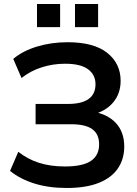

<svg xmlns="http://www.w3.org/2000/svg" viewBox="-20 -925 683 955"><path d="M312 10Q221 10 150 -12.5Q79 -35 30 -75L71 -170Q116 -134 173 -115.5Q230 -97 303 -97Q391 -97 432 -124.5Q473 -152 473 -207Q473 -258 439 -282.5Q405 -307 334 -307H157V-408H318Q386 -408 420.5 -432.5Q455 -457 455 -506Q455 -553 418 -580.5Q381 -608 304 -608Q243 -608 187 -590Q131 -572 87 -537L46 -632Q93 -672 164.5 -693.5Q236 -715 316 -715Q447 -715 513.5 -662Q580 -609 580 -523Q580 -459 542 -414.5Q504 -370 438 -355V-370Q513 -359 555.5 -314Q598 -269 598 -196Q598 -134 566.5 -87.5Q535 -41 471.5 -15.5Q408 10 312 10ZM353 -790V-905H468V-790ZM164 -790V-905H279V-790Z"/></svg>

Font: Mulish ExtraLight
Style: Regular
Weight: 200
Designer: Vernon Adams
Foundry: Vernon Adams
Version: Version 3.603